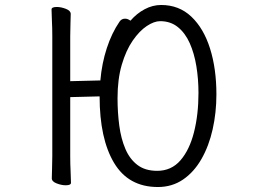

<svg xmlns="http://www.w3.org/2000/svg" viewBox="-20 -733 1040 771"><path d="M190 -589Q190 -620 188.5 -649Q187 -678 187 -695Q187 -705 208 -705Q225 -705 244.5 -697.5Q264 -690 264 -677Q264 -665 263 -639.5Q262 -614 262 -588V-407L383 -410Q389 -479 409 -540Q429 -601 460 -646Q468 -658 482 -658Q489 -658 494.5 -655.5Q500 -653 504 -650Q529 -679 561 -696Q593 -713 627 -713Q699 -713 748.5 -666Q798 -619 823.5 -538Q849 -457 849 -354Q849 -281 834 -214Q819 -147 789 -94.5Q759 -42 715 -12Q671 18 614 18Q496 18 438 -79Q380 -176 380 -346L262 -343V-105Q262 -74 263.5 -45Q265 -16 265 1Q265 11 244 11Q227 11 207.5 3.5Q188 -4 188 -17Q188 -29 189 -54.5Q190 -80 190 -106ZM611 -47Q668 -47 704.5 -89Q741 -131 759 -202Q777 -273 777 -360Q777 -416 768.5 -467.5Q760 -519 742 -559.5Q724 -600 694.5 -624Q665 -648 623 -648Q599 -648 569.5 -628.5Q540 -609 513 -570Q486 -531 469 -473Q452 -415 452 -339Q452 -281 459 -228.5Q466 -176 483.5 -135Q501 -94 532 -70.5Q563 -47 611 -47Z"/></svg>

Font: QiushuiShotai
Style: Regular
Weight: 600
Designer: Fontworks Inc.
Foundry: Fontworks Inc.
Version: Version 1.250